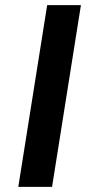

<svg xmlns="http://www.w3.org/2000/svg" viewBox="-20 -725 353 745"><path d="M51 0 163 -705H294L182 0Z"/></svg>

Font: Nunito Sans 7pt SemiCondensed
Style: Bold Italic
Weight: 700
Width: 4
Italic angle: -9°
Designer: Vernon Adams
Foundry: Vernon Adams
Version: Version 3.101;gftools[0.9.27]